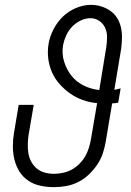

<svg xmlns="http://www.w3.org/2000/svg" viewBox="-20 -763 540 791"><path d="M202 8Q173 8 145.5 2Q118 -4 96 -19Q74 -34 60 -56.5Q46 -79 39.5 -105.5Q33 -132 33 -160.5Q33 -189 38 -218L57 -331H119L98 -209Q95 -189 94.5 -169.5Q94 -150 97 -131.5Q100 -113 109 -96.5Q118 -80 132 -68.5Q146 -57 164 -52Q182 -47 202 -47Q220 -47 239.5 -51Q259 -55 276 -64.5Q293 -74 307.5 -88.5Q322 -103 331.5 -120Q341 -137 346.5 -155Q352 -173 355 -191L380 -338Q349 -341 321 -351Q293 -361 269.5 -377.5Q246 -394 226.5 -415.5Q207 -437 195 -463.5Q183 -490 179 -520Q175 -550 180 -582Q185 -612 200 -641.5Q215 -671 238.5 -694Q262 -717 293 -730Q324 -743 354 -743Q377 -743 397.5 -736.5Q418 -730 435 -718Q452 -706 463 -688Q474 -670 478.5 -649Q483 -628 482.5 -605.5Q482 -583 479 -561L451 -393Q457 -394 463.5 -395.5Q470 -397 477 -399L467 -340Q461 -339 454.5 -338Q448 -337 442 -337L416 -182Q412 -157 404 -132.5Q396 -108 381 -85.5Q366 -63 346 -44Q326 -25 302 -13Q278 -1 252.5 3.5Q227 8 202 8ZM389 -392 418 -570Q421 -590 421 -610.5Q421 -631 413 -648.5Q405 -666 389 -677Q373 -688 352 -688Q332 -688 311.5 -678Q291 -668 276.5 -652.5Q262 -637 253 -617.5Q244 -598 240 -578Q234 -542 244 -509.5Q254 -477 274 -451.5Q294 -426 324 -411Q354 -396 389 -392Z"/></svg>

Font: Iosevka SS18 Light
Style: Italic
Weight: 300
Italic angle: -9°
Monospace: yes
Designer: Belleve Invis
Foundry: Belleve Invis
Version: Version 25.1.1; ttfautohint (v1.8.4)